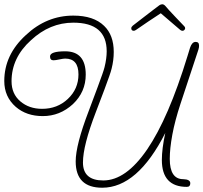

<svg xmlns="http://www.w3.org/2000/svg" viewBox="-60 -848 951 898"><path d="M418 30Q294 30 294 -93Q294 -170 355 -329Q381 -398 396 -438.5Q411 -479 418.5 -500.5Q426 -522 429 -534Q434 -554 436.5 -573Q439 -592 439 -608Q439 -742 283 -742Q173 -742 85 -660Q-6 -578 -6 -468Q-6 -409 35 -374Q76 -339 137 -339Q208 -339 257 -385Q307 -432 307 -500Q307 -574 245 -574Q236 -574 217.5 -570Q199 -566 190 -566Q174 -566 174 -584Q174 -608 245 -608Q341 -608 341 -499Q341 -418 281 -361Q220 -305 140 -305Q64 -305 14 -348Q-40 -395 -40 -469Q-40 -592 61 -684Q158 -775 283 -775Q378 -775 427 -727Q472 -684 472 -605Q472 -566 462 -527Q459 -514 451 -491.5Q443 -469 428.5 -429.5Q414 -390 388 -323Q328 -167 328 -88Q328 -4 423 -4Q529 -4 628.5 -149.5Q728 -295 817 -586L829 -625Q838 -652 855 -652Q871 -652 871 -635Q871 -631 870.5 -626.5Q870 -622 868 -616L784 -362Q758 -283 746 -218Q734 -153 734 -105Q734 -10 797 -10Q830 -9 830 9Q830 26 814 26Q697 26 697 -100Q697 -126 701 -157.5Q705 -189 713 -226Q583 30 418 30ZM566 -704Q554 -704 554 -716Q554 -722 561 -728Q589 -749 616 -770.5Q643 -792 657 -802Q679 -819 685.5 -823.5Q692 -828 699 -828Q706 -828 713 -820.5Q720 -813 731 -800Q740 -790 761 -768Q782 -746 802 -725Q806 -721 806 -716Q806 -712 802.5 -708Q799 -704 794 -704Q790 -704 787.5 -705.5Q785 -707 783 -708L692 -786Q664 -768 633 -747Q602 -726 576 -708Q570 -704 566 -704Z"/></svg>

Font: Send Flowers
Style: Regular
Weight: 400
Designer: Robert E. Leuschke
Foundry: Robert E. Leuschke
Version: Version 1.010; ttfautohint (v1.8.4.7-5d5b)